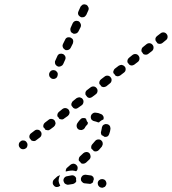

<svg xmlns="http://www.w3.org/2000/svg" viewBox="-20 -600 795 888"><path d="M207 -256Q207 -252 208 -248Q210 -244 212 -242Q215 -239 218 -237Q226 -233 234 -236Q242 -239 245 -246V-247Q247 -251 247 -255Q248 -259 246 -263Q245 -266 242 -269Q239 -272 236 -274Q228 -277 221 -275Q213 -272 209 -264Q207 -260 207 -256ZM234 -313Q234 -317 236 -320L245 -340Q248 -348 256 -351Q264 -353 272 -350Q279 -346 282 -339Q285 -331 281 -323L272 -303Q269 -297 262 -294Q256 -291 249 -292Q247 -293 245 -294Q244 -295 242 -296Q240 -297 238 -300Q236 -302 235 -305Q234 -309 234 -313ZM271 -396 281 -416Q284 -424 292 -427Q300 -429 307 -426Q315 -422 318 -415Q320 -407 317 -399L307 -379Q304 -373 298 -370Q291 -367 284 -368Q283 -369 281 -370Q279 -371 278 -372Q272 -376 270 -383Q268 -390 271 -396ZM307 -472 316 -492Q320 -500 328 -503Q335 -505 343 -502Q350 -498 353 -490Q356 -483 353 -475L343 -455Q340 -449 334 -446Q327 -443 320 -444Q319 -445 317 -446Q315 -447 313 -448Q307 -452 306 -459Q304 -466 307 -472ZM343 -548 352 -568Q354 -572 357 -574Q360 -577 363 -579Q367 -580 371 -580Q375 -579 379 -578Q386 -574 389 -566Q392 -559 388 -551L379 -531Q377 -528 374 -525Q371 -522 368 -521Q365 -520 362 -520Q359 -520 356 -520Q354 -521 352 -522Q351 -523 349 -524Q343 -528 341 -535Q340 -542 343 -548ZM67 67Q66 76 71 82Q76 89 84 90Q93 91 99 86H100Q106 81 107 72Q108 64 103 58Q101 54 97 52Q94 50 90 50Q86 49 82 50Q78 51 75 54Q68 59 67 67ZM118 23Q120 19 123 17L140 4Q146 -1 155 0Q163 1 168 8Q173 14 172 22Q171 31 164 36L148 48Q145 51 141 52Q137 53 133 52Q131 52 129 51Q126 51 125 49Q123 46 121 44Q119 41 117 39Q116 37 116 35Q115 32 116 30Q116 26 118 23ZM188 -33 205 -46Q211 -51 219 -50Q228 -49 233 -42Q235 -39 236 -35Q237 -32 237 -28Q236 -24 234 -20Q232 -17 229 -14L213 -2Q209 1 206 2Q202 3 198 2Q196 2 193 1Q191 1 189 -1Q188 -4 186 -6Q184 -9 181 -11Q179 -17 181 -23Q183 -29 188 -33ZM253 -83 269 -96Q276 -101 284 -100Q292 -99 298 -92Q300 -89 301 -85Q302 -82 302 -78Q301 -74 299 -70Q297 -67 294 -64L277 -52Q274 -49 270 -48Q267 -47 263 -48Q260 -48 258 -49Q256 -49 254 -51Q253 -54 251 -56Q249 -59 246 -61Q244 -67 246 -73Q248 -79 253 -83ZM313 -127Q315 -131 318 -133L334 -146Q337 -148 341 -149Q345 -150 349 -150Q353 -149 356 -147Q360 -146 362 -142Q367 -136 366 -128Q365 -119 359 -114L342 -102Q337 -98 331 -97Q324 -97 319 -101Q317 -104 315 -106Q313 -109 311 -111Q310 -113 310 -115Q310 -118 310 -120Q311 -124 313 -127ZM377 -177Q379 -181 382 -183L399 -196Q406 -201 414 -200Q422 -199 427 -192Q432 -186 431 -178Q430 -169 423 -164L407 -152Q402 -148 395 -147Q389 -147 384 -151Q382 -153 380 -156Q378 -159 376 -161Q375 -163 375 -165Q375 -168 375 -170Q375 -174 377 -177ZM447 -233 464 -246Q470 -251 479 -250Q487 -249 492 -242Q497 -236 496 -228Q495 -219 488 -214L472 -201Q467 -198 460 -197Q454 -197 448 -201Q447 -203 445 -206Q443 -209 440 -211Q438 -217 440 -223Q442 -229 447 -233ZM507 -277Q509 -281 512 -283L529 -296Q532 -298 536 -299Q539 -300 543 -300Q547 -299 551 -297Q554 -295 557 -292Q562 -286 561 -277Q560 -269 553 -264L536 -251Q531 -248 525 -247Q519 -247 513 -251Q512 -253 510 -256Q508 -259 505 -261Q505 -263 504 -265Q504 -268 504 -270Q505 -274 507 -277ZM577 -333 593 -346Q600 -351 608 -350Q616 -349 621 -342Q626 -336 625 -327Q624 -319 618 -314L601 -301Q596 -298 590 -297Q583 -297 578 -301Q576 -303 574 -306Q572 -309 570 -311Q568 -317 570 -323Q572 -329 577 -333ZM642 -383 658 -396Q665 -401 673 -400Q681 -399 686 -392Q691 -386 690 -377Q689 -369 683 -364L666 -351Q661 -347 655 -347Q648 -347 643 -350Q641 -353 639 -356Q637 -359 635 -361Q633 -367 635 -373Q636 -379 642 -383ZM706 -433 723 -446Q729 -451 738 -450Q746 -449 751 -442Q756 -436 755 -427Q754 -419 747 -414L731 -401Q726 -397 719 -397Q713 -397 708 -400Q706 -403 704 -406Q702 -409 700 -411Q698 -417 699 -423Q701 -429 706 -433ZM451 268Q455 269 458 267Q462 266 465 264Q468 261 470 257Q474 250 471 242Q469 234 461 230Q454 227 446 229Q438 232 434 239Q432 243 432 247Q432 251 433 254Q434 258 437 261Q439 264 443 266Q447 268 451 268ZM243 265Q234 265 229 258Q223 252 224 244Q224 236 230 230L245 216Q248 214 251 213Q254 211 258 211Q253 218 252 227Q250 235 252 242Q254 250 258 257Q258 258 259 258L257 260Q251 265 243 265ZM298 254Q294 255 290 254Q286 253 283 251Q279 249 277 245Q275 242 274 238Q272 230 277 223Q282 216 290 215Q301 213 311 211Q318 210 323 213Q329 217 332 223Q332 224 332 226Q331 232 333 238Q331 243 327 246Q322 250 317 251Q307 252 298 254ZM399 250Q395 251 392 250Q382 249 373 248Q369 248 365 246Q362 244 359 241Q357 238 355 235Q354 231 354 227Q355 219 361 213Q367 208 375 208Q387 209 397 211Q401 211 405 213Q408 215 411 218Q412 221 413 223Q414 226 414 228Q414 229 414 229Q411 236 410 243Q409 244 408 245Q407 246 406 246Q403 249 399 250ZM286 182Q287 178 290 176L306 162Q312 157 320 157Q329 158 334 164Q340 170 339 178Q339 187 332 192Q328 191 324 190Q316 188 308 189Q297 190 285 193Q285 193 284 193Q284 192 284 191Q284 190 284 190Q284 186 286 182ZM351 122 366 108Q372 103 380 103Q388 103 394 109Q399 116 399 124Q399 132 393 138L378 152Q373 156 367 157Q361 158 355 155Q353 152 351 149Q348 146 345 144Q343 138 345 132Q346 126 351 122ZM420 52Q425 46 433 45Q442 44 448 49Q451 52 453 55Q455 59 455 63Q456 67 454 71Q453 75 451 78Q444 85 437 94Q432 99 426 100Q420 101 414 99Q412 96 410 94Q407 91 403 88Q401 83 402 77Q403 71 407 67Q414 59 420 52ZM447 15Q446 11 448 7Q450 -1 451 -8Q451 -12 453 -15Q454 -19 457 -21Q460 -24 464 -25Q468 -27 472 -26Q480 -26 486 -20Q491 -14 491 -5Q490 7 485 20Q483 27 477 31Q471 34 464 33Q463 33 462 32Q457 28 450 25Q450 24 449 24Q449 23 449 22Q447 19 447 15ZM381 -21Q384 -23 385 -26Q386 -29 387 -32Q381 -39 379 -47Q379 -49 378 -51Q372 -55 365 -54Q357 -54 352 -48Q346 -42 341 -35Q339 -31 337 -29Q333 -21 335 -13Q337 -5 344 -1Q348 1 352 1Q356 2 359 1Q363 0 366 -2Q370 -5 372 -8Q372 -9 374 -12Q377 -17 381 -21ZM418 -39Q410 -40 404 -46Q399 -53 400 -61Q401 -69 407 -74Q414 -80 422 -79Q428 -78 435 -77Q441 -75 448 -72Q455 -69 458 -62Q461 -55 458 -47Q458 -47 457 -47Q449 -44 442 -38Q440 -36 438 -34Q436 -34 435 -34Q433 -35 431 -35Q424 -38 418 -39Z"/></svg>

Font: FRB American Cursive Dashed
Style: Bold Italic
Weight: 700
Italic angle: -25°
Version: Version 2.0;Modular Font Editor K font №1